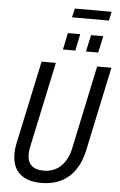

<svg xmlns="http://www.w3.org/2000/svg" viewBox="-65 -1057 695 1112"><g transform="rotate(5 282.5 -501.5)"><path d="M49 -143Q49 -176 56 -208L159 -690H242L137 -197Q131 -172 131 -150Q131 -62 226 -62Q284 -62 324 -99Q364 -136 379 -204L482 -690H565L462 -205Q440 -99 377.5 -44.5Q315 10 219 10Q136 10 92.5 -29.5Q49 -69 49 -143ZM296 -868H368L348 -771H276ZM431 -868H502L481 -771H410ZM324 -1013H538L527 -961H312Z"/></g></svg>

Font: Decalotype
Style: Italic
Weight: 400
Italic angle: -12°
Designer: Alfredo Marco Pradil
Foundry: Alfredo Marco Pradil
Version: Version 1.0